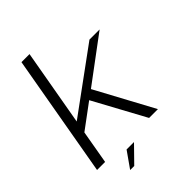

<svg xmlns="http://www.w3.org/2000/svg" viewBox="-263 -902 1162 1162"><g transform="rotate(-45 318.0 -321.5)"><path d="M5.5 0 143.5 -785H212.5L126 -294.5L531 -590.5H618L325.5 -372.5L526.5 0H451L270.5 -332.5L112 -215L74.5 0ZM146.9 141.9 219.7 38.5H283.2L181.9 141.9Z"/></g></svg>

Font: Anybody ExtraExpanded Light
Style: Italic
Weight: 300
Width: 8
Italic angle: -10°
Designer: Tyler Finck
Foundry: Etcetera Type Company
Version: Version 1.010; ttfautohint (v1.8.3) -l 8 -r 50 -G 200 -x 14 